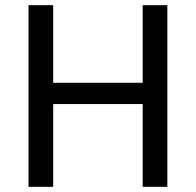

<svg xmlns="http://www.w3.org/2000/svg" viewBox="-20 -720 755 740"><path d="M90 0V-700H185V-401H530V-700H625V0H530V-319H185V0Z"/></svg>

Font: ABeeZee
Style: Regular
Weight: 400
Designer: Anja Meiners
Foundry: Anja Meiners
Version: Version 1.003; ttfautohint (v1.8.3)